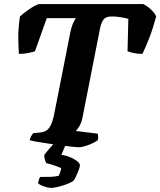

<svg xmlns="http://www.w3.org/2000/svg" viewBox="-20 -724 788 944"><path d="M366 0Q359 0 334.5 -2.5Q310 -5 278.5 -9.5Q247 -14 215 -18.5Q183 -23 158.5 -27.5Q134 -32 126 -35Q129 -48 134 -56Q139 -64 143 -69L180 -73Q198 -75 210.5 -84Q223 -93 232.5 -115Q242 -137 249 -176L326 -566Q331 -591 338.5 -608Q346 -625 353 -635H210L152 -472Q141 -468 119 -463.5Q97 -459 73 -459Q71 -485 70 -533Q69 -581 78 -643Q94 -658 122 -677.5Q150 -697 171 -704H684Q703 -695 721.5 -678Q740 -661 748 -643Q732 -584 713.5 -536Q695 -488 680 -459Q656 -459 636.5 -463.5Q617 -468 607 -472L611 -631Q603 -634 590.5 -636.5Q578 -639 562.5 -641Q547 -643 528 -643Q499 -643 488 -626.5Q477 -610 472 -585L386 -148Q381 -122 371 -105Q361 -88 353 -80L460 -67Q462 -62 462.5 -53.5Q463 -45 461 -35Q444 -22 414.5 -11Q385 0 366 0ZM230 200Q222 200 207.5 196Q193 192 181.5 186.5Q170 181 167 176Q170 165 172 158Q174 151 177 146Q208 146 228.5 145.5Q249 145 269 140Q272 133 276 122.5Q280 112 281 103Q270 97 246 89Q222 81 207 78Q204 72 200.5 60.5Q197 49 198 37Q211 20 230.5 -2Q250 -24 261 -37H313L282 37Q307 41 327.5 50Q348 59 360.5 69.5Q373 80 373 89Q373 96 367 112Q361 128 353.5 144Q346 160 339 167Q322 177 300 184.5Q278 192 259 196Q240 200 230 200Z"/></svg>

Font: Texturina 12pt ExtraBold
Style: Italic
Weight: 800
Italic angle: -11°
Designer: Guillermo Torres Carreño
Foundry: Omnibus-Type
Version: Version 1.002